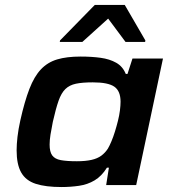

<svg xmlns="http://www.w3.org/2000/svg" viewBox="-20 -746 693 774"><path d="M228 8Q164 8 124 -5Q84 -18 65.5 -50.5Q47 -83 47 -140Q47 -164 50.5 -194.5Q54 -225 62 -261Q79 -337 98.5 -387.5Q118 -438 145 -466.5Q172 -495 210.5 -506.5Q249 -518 305 -518Q349 -518 385.5 -513Q422 -508 448.5 -493Q475 -478 487 -448H494L514 -510H637L529 0H408L419 -70H411Q390 -36 361.5 -19Q333 -2 298.5 3Q264 8 228 8ZM290 -96Q325 -96 349 -101.5Q373 -107 388.5 -118.5Q404 -130 415 -147Q422 -159 429.5 -177Q437 -195 443.5 -216Q450 -237 455.5 -259Q461 -281 463.5 -301Q466 -321 466 -336Q466 -379 441 -396.5Q416 -414 354 -414Q312 -414 286 -408.5Q260 -403 243.5 -387Q227 -371 216 -339.5Q205 -308 193 -255Q187 -225 183.5 -203Q180 -181 180 -163Q180 -134 190.5 -119.5Q201 -105 225 -100.5Q249 -96 290 -96ZM221 -577 222 -583 362 -726H483L566 -583L565 -577H486L416 -671L312 -577Z"/></svg>

Font: Saira Expanded SemiBold
Style: Italic
Weight: 600
Width: 7
Italic angle: -12°
Designer: Hector Gatti with collaboration of the Omnibus-Type team
Foundry: Omnibus-Type
Version: Version 1.101